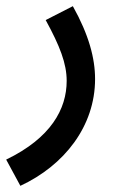

<svg xmlns="http://www.w3.org/2000/svg" viewBox="-50 -372 387 622"><path d="M16 230C158 164 258 37 258 -116C258 -183 238 -259 186 -352L98 -307C144 -223 166 -166 166 -110C166 -19 115 75 -30 145Z"/></svg>

Font: Noto Sans Arabic Cond Med
Style: Regular
Weight: 500
Width: 3
Designer: Monotype Design Team, Nadine Chahine, Nizar Qandah and Khaled Hosny
Foundry: Monotype Imaging Inc.
Version: Version 2.012